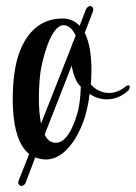

<svg xmlns="http://www.w3.org/2000/svg" viewBox="-20 -515 447 632"><path d="M51 97C56 97 62 93 65 85L96 3C106 7 118 10 131 10C200 10 246 -79 263 -142C267 -158 272 -180 275 -206C292 -194 312 -188 332 -188C356 -188 381 -197 402 -217C405 -219 407 -225 407 -229C407 -232 406 -234 403 -234C400 -234 397 -233 392 -229C374 -215 356 -209 339 -209C316 -209 295 -219 279 -237C280 -253 281 -269 281 -285C281 -330 275 -375 259 -407L285 -475C286 -478 287 -481 287 -484C287 -491 282 -495 277 -495C272 -495 265 -491 262 -482L242 -430C228 -445 210 -454 186 -454C78 -454 37 -353 27 -270C24 -249 22 -219 22 -186C22 -120 33 -42 76 -8L42 78C41 81 40 83 40 86C40 93 45 97 51 97ZM115 -108C110 -134 108 -164 108 -192C108 -228 111 -261 113 -276C116 -302 144 -432 189 -432C209 -432 221 -415 229 -398L222 -379C219 -375 218 -370 216 -364ZM164 -45C147 -45 135 -55 127 -72L216 -299C221 -269 232 -241 246 -230C245 -197 242 -174 238 -155C229 -118 205 -45 164 -45Z"/></svg>

Font: Style Script
Style: Regular
Weight: 400
Designer: Robert E. Leuschke
Foundry: Robert E. Leuschke
Version: Version 1.010